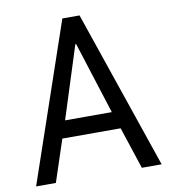

<svg xmlns="http://www.w3.org/2000/svg" viewBox="-81 -790 760 859"><g transform="rotate(-10 299.0 -360.0)"><path d="M13.7 0 259.8 -719.7H337.9L584 0H494.1L422.9 -215.8L412.1 -246.1L300.8 -595.7H296.9L185.5 -246.1L174.8 -215.8L103.5 0ZM134.8 -190.4V-268.6H462.9V-190.4Z"/></g></svg>

Font: Reddit Sans Condensed
Style: Regular
Weight: 400
Designer: Stephen Hutchings
Foundry: Reddit
Version: Version 1.014